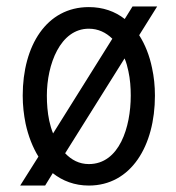

<svg xmlns="http://www.w3.org/2000/svg" viewBox="-20 -556 540 590"><path d="M362.8 -376.5C368.2 -364.3 371.6 -351.1 374.5 -337.4C379.9 -313 381.8 -287.1 381.8 -262.2C381.8 -166 347.2 -51.8 252.9 -51.8C223.6 -51.8 199.7 -64.5 180.2 -85ZM325.2 -437 143.1 -146C138.2 -158.2 134.3 -171.4 131.3 -185.1C126 -210.4 124 -236.8 124 -262.2C124 -357.9 165 -467.8 252.9 -467.8C281.7 -467.8 305.7 -456.1 325.2 -437ZM42 14.2H118.7L142.1 -23.9C172.4 0 209.5 14.2 252.9 14.2C382.8 14.2 456.1 -107.9 456.1 -262.2C456.1 -292 453.1 -320.3 447.3 -346.7C439.5 -385.3 425.8 -419.4 407.7 -447.8L462.9 -536.1H387.2L363.3 -497.6C333.5 -521 296.4 -534.2 252.9 -534.2C123 -534.2 49.8 -416 49.8 -262.2C49.8 -231.9 53.2 -203.1 58.6 -176.3C66.9 -137.7 80.6 -103 98.1 -74.7Z"/></svg>

Font: Tuffy
Style: Regular
Weight: 500
Designer: Thatcher Ulrich, Karoly Barta and Michael Everson
Version: Version 001.270